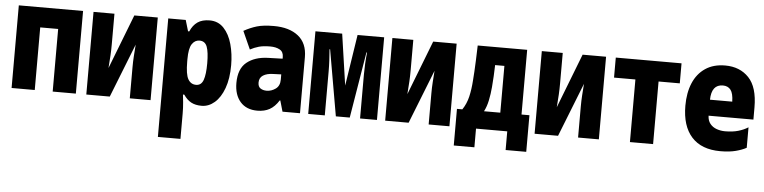

<svg xmlns="http://www.w3.org/2000/svg" viewBox="-47 -802 5094 1280"><g transform="rotate(5 2500.0 -162.0)"><path d="M35 0V-553H465V0H310V-419H190V0Z M535 0V-553H675V-349Q675 -310 673 -274.5Q671 -239 667 -189L808 -553H965V0H826V-208Q826 -246 828.5 -283Q831 -320 834 -360L692 0Z M1035 240V-553H1152L1174 -479H1182Q1200 -521 1231 -542.5Q1262 -564 1312 -564Q1369 -564 1406.5 -524Q1444 -484 1462 -419Q1480 -354 1480 -279Q1480 -189 1456.5 -124.5Q1433 -60 1393.5 -26Q1354 8 1307 8Q1265 8 1236.5 -7.5Q1208 -23 1186 -56H1177Q1179 -40 1182.5 -4Q1186 32 1186 70V240ZM1258 -128Q1293 -128 1306.5 -165.5Q1320 -203 1320 -277Q1320 -352 1306.5 -388Q1293 -424 1256 -424Q1225 -424 1205.5 -395Q1186 -366 1186 -293V-277Q1186 -192 1204.5 -160Q1223 -128 1258 -128Z M1680 8Q1606 8 1565.5 -38.5Q1525 -85 1525 -164Q1525 -259 1578.5 -302.5Q1632 -346 1720 -349L1818 -352V-363Q1818 -398 1792.5 -412Q1767 -426 1729 -426Q1683 -426 1653 -417.5Q1623 -409 1595 -394L1541 -514Q1584 -538 1627.5 -551Q1671 -564 1741 -564Q1845 -564 1905 -516Q1965 -468 1965 -375V0H1848L1827 -73H1823Q1796 -30 1761.5 -11Q1727 8 1680 8ZM1730 -130Q1762 -130 1790 -150Q1818 -170 1818 -212V-247L1764 -245Q1722 -244 1697 -228Q1672 -212 1672 -180Q1672 -152 1689 -141Q1706 -130 1730 -130Z M2020 0V-553H2199L2249 -210L2302 -553H2480V0H2367V-296Q2367 -329 2369 -367Q2371 -405 2375 -442H2371L2298 0H2205L2128 -442H2124Q2127 -405 2129 -368Q2131 -331 2131 -295V0Z M2535 0V-553H2675V-349Q2675 -310 2673 -274.5Q2671 -239 2667 -189L2808 -553H2965V0H2826V-208Q2826 -246 2828.5 -283Q2831 -320 2834 -360L2692 0Z M3005 125V-120H3041Q3068 -160 3079.5 -209Q3091 -258 3095 -319Q3097 -347 3099 -378Q3101 -409 3102.5 -451Q3104 -493 3106 -553H3437V-120H3490V125H3352V0H3143V125ZM3225 -286Q3221 -238 3212 -195Q3203 -152 3186 -120H3295V-433H3233Q3232 -392 3230 -358.5Q3228 -325 3225 -286Z M3535 0V-553H3675V-349Q3675 -310 3673 -274.5Q3671 -239 3667 -189L3808 -553H3965V0H3826V-208Q3826 -246 3828.5 -283Q3831 -320 3834 -360L3692 0Z M4173 0V-419H4030V-553H4470V-419H4328V0Z M4778 8Q4652 8 4586 -65Q4520 -138 4520 -274Q4520 -361 4547.5 -426Q4575 -491 4629 -527.5Q4683 -564 4762 -564Q4860 -564 4920 -501Q4980 -438 4980 -303V-221H4680Q4681 -188 4698 -167Q4715 -146 4742 -136.5Q4769 -127 4798 -127Q4849 -127 4886.5 -138Q4924 -149 4952 -167V-30Q4923 -14 4880.5 -3Q4838 8 4778 8ZM4680 -328H4829Q4828 -383 4810 -406.5Q4792 -430 4758 -430Q4682 -430 4680 -328Z"/></g></svg>

Font: Noto Sans Mono ExtraCondensed Black
Style: Regular
Weight: 900
Width: 2
Designer: Monotype Design Team
Foundry: Monotype Imaging Inc.
Version: Version 2.014